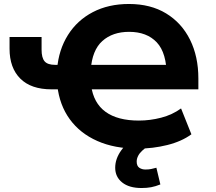

<svg xmlns="http://www.w3.org/2000/svg" viewBox="-20 -736 1087 965"><path d="M672 11Q556 11 469 -27.5Q382 -66 330.5 -137Q279 -208 268 -306L295 -287H239Q136 -287 82 -341Q28 -395 28 -491V-550H189V-486Q189 -446 204 -428Q219 -410 258 -410H289L267 -389Q275 -486 321.5 -560Q368 -634 446.5 -675Q525 -716 628 -716Q737 -716 815 -668.5Q893 -621 935 -536.5Q977 -452 977 -342V-287H419L438 -306Q450 -218 510.5 -174Q571 -130 678 -130Q734 -130 790 -144.5Q846 -159 890 -191L942 -61Q893 -25 820.5 -7Q748 11 672 11ZM629 -576Q546 -576 494.5 -530Q443 -484 436 -384L414 -410H853L818 -352Q818 -470 768 -523Q718 -576 629 -576ZM691 209Q629 209 594 181Q559 153 559 107Q559 62 589.5 19.5Q620 -23 668 -47L722 0Q707 10 694 22Q681 34 674 48Q667 62 667 76Q667 98 680 107Q693 116 711 116Q727 116 739.5 113.5Q752 111 766 107L786 191Q761 201 739.5 205Q718 209 691 209Z"/></svg>

Font: Nunito Sans 6pt ExtraBold
Style: Regular
Weight: 800
Version: Version 3.101;gftools[0.9.27]